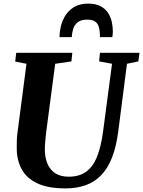

<svg xmlns="http://www.w3.org/2000/svg" viewBox="-20 -1036 794 1066"><path d="M685 -682 636.5 -306Q625.5 -221 601.8 -160.8Q578 -100.5 541.2 -62.8Q504.5 -25 455 -7.5Q405.5 10 344 10Q245 10 185.8 -18.8Q126.5 -47.5 100 -97.2Q73.5 -147 73 -210Q73 -229 73.2 -249.2Q73.5 -269.5 76 -291L127 -682L64.5 -694L70 -743H381.5L376.5 -695L286.5 -682L236.5 -303Q233 -274.5 231 -249Q229 -223.5 229 -205Q229 -162.5 243 -128.2Q257 -94 286 -74.5Q315 -55 361.5 -55Q420.5 -55 458.8 -83Q497 -111 519.2 -167.2Q541.5 -223.5 552.5 -307.5L602 -682L530.5 -695L535 -743H754.5L748 -695ZM469 -1016Q512 -1016 539 -1001.2Q566 -986.5 580.8 -963Q595.5 -939.5 601 -913Q606.5 -886.5 606.5 -862Q606.5 -854 605.8 -845.8Q605 -837.5 603.5 -830H535Q535 -835 534.8 -839.8Q534.5 -844.5 534.5 -849Q533.5 -872 527.8 -889.5Q522 -907 507.2 -917Q492.5 -927 464.5 -927Q428.5 -927 410.2 -911.5Q392 -896 385.8 -873.8Q379.5 -851.5 378.5 -830H310.5Q310.5 -838 311 -845.2Q311.5 -852.5 312.5 -860Q318 -905 337.2 -940.2Q356.5 -975.5 389.5 -995.8Q422.5 -1016 469 -1016Z"/></svg>

Font: Merriweather 28pt ExtraBold
Style: Italic
Weight: 800
Italic angle: -7.8°
Version: Version 2.101